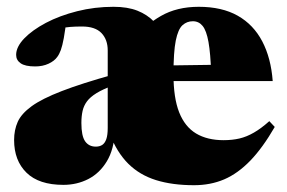

<svg xmlns="http://www.w3.org/2000/svg" viewBox="-20 -530 844 565"><path d="M221.5 -452Q202 -452 187 -450.8Q172 -449.5 160 -447L177 -483Q172 -441.5 167.8 -418.2Q163.5 -395 159 -382.8Q154.5 -370.5 148.5 -362.5Q140 -350.5 122.8 -342.5Q105.5 -334.5 83.5 -334.5Q54 -334.5 40.8 -343.8Q27.5 -353 27.5 -368.5Q27.5 -392 51.2 -416.8Q75 -441.5 115.2 -462.8Q155.5 -484 207 -497Q258.5 -510 314 -510Q355.5 -510 384.5 -498.5Q413.5 -487 433.8 -465.8Q454 -444.5 467.5 -414.5H373.5Q406.5 -456 453.5 -483Q500.5 -510 565 -510Q633 -510 679.5 -483.8Q726 -457.5 751.8 -408.2Q777.5 -359 782.5 -291.5H444.5V-337L698.5 -340.5L601.5 -312.5Q599.5 -373 593.5 -406.5Q587.5 -440 576.2 -453.8Q565 -467.5 547.5 -467.5Q530 -467.5 517 -455.8Q504 -444 497.2 -410.5Q490.5 -377 490.5 -311Q490.5 -242 507.2 -199.5Q524 -157 557 -137.2Q590 -117.5 638 -117.5Q663.5 -117.5 684.8 -122.5Q706 -127.5 727.2 -139.8Q748.5 -152 772.5 -173.5L788.5 -156.5Q753 -95 716.5 -57.2Q680 -19.5 639.8 -2.2Q599.5 15 551 15Q487 15 439 0Q391 -15 357.5 -48.2Q324 -81.5 303 -136L318 -143Q315.5 -90.5 294.5 -55.5Q273.5 -20.5 240 -3.2Q206.5 14 166.5 14Q94.5 14 58 -21.8Q21.5 -57.5 21.5 -118Q21.5 -147.5 32.2 -171.5Q43 -195.5 73.2 -217.5Q103.5 -239.5 161.8 -262Q220 -284.5 315 -311L311.5 -278Q282 -267 263.8 -255.8Q245.5 -244.5 236 -231.8Q226.5 -219 223 -203.5Q219.5 -188 219.5 -168Q219.5 -130 230.5 -114.2Q241.5 -98.5 262 -98.5Q273 -98.5 280.8 -103.5Q288.5 -108.5 292.8 -120.5Q297 -132.5 297 -153.5V-381.5Q297 -413.5 278.5 -432.8Q260 -452 221.5 -452Z"/></svg>

Font: Newsreader 60pt ExtraBold
Style: Regular
Weight: 800
Designer: Hugues Gentile
Foundry: Production Type
Version: Version 1.003